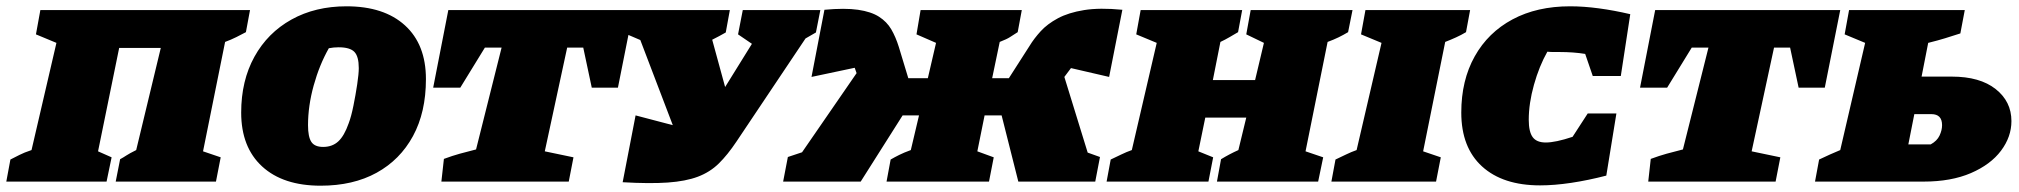

<svg xmlns="http://www.w3.org/2000/svg" viewBox="-50 -576 6403 609"><path d="M328 -424 261 -96 304 -77 288 0H-30L-17 -70Q-3 -77 11.5 -84.5Q26 -92 50 -100L129 -440L64 -467L78 -544H743L730 -474Q717 -467 700 -458.5Q683 -450 664 -443L594 -96L650 -77L635 0H317L331 -71Q342 -77 351 -83Q360 -89 382 -100L460 -424Z M967 13Q848 13 781.5 -48Q715 -109 715 -219Q715 -320 757 -396Q799 -472 874.5 -514Q950 -556 1049 -556Q1168 -556 1234.5 -495.5Q1301 -435 1301 -325Q1301 -220 1260 -144.5Q1219 -69 1144.5 -28Q1070 13 967 13ZM975 -110Q1004 -110 1023 -127.5Q1042 -145 1056 -185Q1064 -206 1071 -240.5Q1078 -275 1083 -308.5Q1088 -342 1088 -360Q1088 -397 1074 -411.5Q1060 -426 1024 -426Q1008 -426 993 -423Q963 -370 945 -305Q927 -240 927 -179Q927 -142 937.5 -126Q948 -110 975 -110Z M1959 -544 1910 -298H1827L1800 -425H1749L1678 -96L1769 -77L1754 0H1350L1358 -72Q1385 -82 1408.5 -88.5Q1432 -95 1460 -102L1541 -425H1488L1410 -298H1324L1372 -544Z M1925 2 1966 -210 2084 -179 1981 -449 1939 -467 1955 -544H2265L2252 -473Q2231 -461 2209 -450L2250 -300L2335 -437L2291 -467L2306 -544H2552L2538 -473Q2521 -463 2505 -454L2286 -127Q2258 -85 2230 -57.5Q2202 -30 2163.5 -15.5Q2125 -1 2068 3Q2011 7 1925 2Z M2680 0H2434L2449 -78L2494 -93L2667 -344L2661 -361L2524 -332L2565 -545Q2630 -551 2671.5 -545Q2713 -539 2738 -523Q2763 -507 2777 -483Q2791 -459 2801 -427L2831 -328H2893L2919 -440L2857 -467L2870 -544H3191L3178 -474Q3162 -464 3153 -458Q3144 -452 3121 -443L3097 -328H3150L3216 -431Q3230 -454 3251 -477Q3272 -500 3305.5 -518Q3339 -536 3388.5 -544Q3438 -552 3510 -545L3468 -332L3347 -360L3326 -332L3400 -92L3439 -78L3424 0H3180L3127 -210H3073L3050 -96L3102 -77L3087 0H2762L2775 -70Q2787 -77 2802 -84.5Q2817 -92 2839 -100L2865 -210H2813Z M3460 0 3473 -70Q3490 -78 3506.5 -86Q3523 -94 3540 -100L3619 -440L3554 -467L3568 -544H3890L3877 -474Q3865 -467 3850.5 -458.5Q3836 -450 3821 -443L3797 -322H3931L3959 -440L3903 -467L3917 -544H4240L4226 -474Q4211 -465 4195.5 -457.5Q4180 -450 4161 -443L4091 -96L4147 -77L4131 0H3810L3823 -71Q3849 -87 3878 -100L3903 -203H3773L3751 -96L3798 -77L3783 0Z M4173 0 4186 -70Q4203 -78 4219.5 -86Q4236 -94 4253 -100L4332 -440L4267 -467L4281 -544H4613L4600 -474Q4585 -465 4568.5 -457.5Q4552 -450 4534 -443L4464 -96L4520 -77L4505 0Z M4835 12Q4717 12 4651 -48Q4585 -108 4585 -219Q4585 -321 4627.5 -397Q4670 -473 4747.5 -514.5Q4825 -556 4930 -556Q4973 -556 5021.5 -549.5Q5070 -543 5121 -531L5091 -335H5002L4978 -405Q4941 -411 4897 -411Q4887 -411 4877.5 -411Q4868 -411 4858 -412Q4832 -366 4815.5 -307Q4799 -248 4799 -196Q4799 -158 4811.5 -141Q4824 -124 4853 -124Q4884 -124 4938 -142L4986 -216H5077L5045 -19Q4987 -4 4933.5 4Q4880 12 4835 12Z M5787 -544 5738 -298H5655L5628 -425H5577L5506 -96L5597 -77L5582 0H5178L5186 -72Q5213 -82 5236.5 -88.5Q5260 -95 5288 -102L5369 -425H5316L5238 -298H5152L5200 -544Z M5707 0 5720 -70Q5739 -79 5754.5 -86Q5770 -93 5787 -100L5866 -440L5801 -467L5815 -544H6182L6168 -470Q6140 -461 6119 -454.5Q6098 -448 6066 -440L6045 -333H6141Q6230 -333 6280 -293.5Q6330 -254 6330 -192Q6330 -142 6297 -98Q6264 -54 6201.5 -27Q6139 0 6051 0ZM6003 -118H6074Q6094 -129 6102 -146Q6110 -163 6110 -179Q6110 -214 6076 -214H6022Z"/></svg>

Font: Piazzolla SC Black
Style: Italic
Weight: 900
Italic angle: -11.3°
Designer: Juan Pablo del Peral
Foundry: Huerta Tipografica
Version: Version 1.330